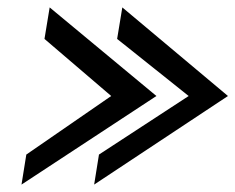

<svg xmlns="http://www.w3.org/2000/svg" viewBox="-20 -541 635 518"><path d="M38 -43 402 -282 114 -521 100 -436 280 -282 51 -124ZM234 -43 595 -282 310 -521 296 -436 489 -282 247 -124Z"/></svg>

Font: Charger Sport
Style: SeBdExtObl
Weight: 600
Designer: Jasper
Foundry: Cannot Into Space Fonts
Version: Version 1.1